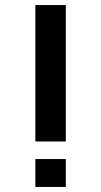

<svg xmlns="http://www.w3.org/2000/svg" viewBox="-20 -740 400 760"><path d="M240.5 0H120V-110.5H240.5ZM120 -180V-720H240.5V-180Z"/></svg>

Font: Vortex Mix
Style: Bold
Weight: 700
Designer: Mikhail Sharanda
Foundry: Mikhail Sharanda
Version: Version 4.504;Glyphs 3.1.2 (3151)